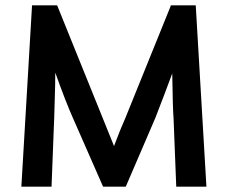

<svg xmlns="http://www.w3.org/2000/svg" viewBox="-20 -699 853 719"><path d="M640 0 630 -255Q627 -289 625 -424Q597 -348 562 -258L451 0H366L254 -255Q227 -315 187 -427Q187 -387 185 -326.5Q183 -266 183 -258L173 0H60L100 -679H194L365 -256L407 -152Q433 -221 449 -256L619 -676V-679H713L753 0Z"/></svg>

Font: Amaranth
Style: Regular
Weight: 400
Designer: Gesine Todt
Foundry: Gesine Todt
Version: Version 1.000